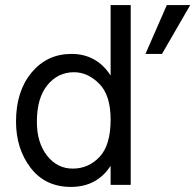

<svg xmlns="http://www.w3.org/2000/svg" viewBox="-20 -727 768 755"><path d="M125 -248Q125 -166 165 -115Q205 -64 266 -64Q328 -64 371.5 -110Q415 -156 415 -257Q415 -353 370 -398Q325 -443 271 -443Q208 -443 166.5 -392.5Q125 -342 125 -248ZM494 0H415V-75Q361 8 259 8Q158 8 100.5 -67Q43 -142 43 -249Q43 -368 104 -441.5Q165 -515 261 -515Q360 -515 415 -430V-707H494ZM617 -515H552L636 -707H728Z"/></svg>

Font: Hind Vadodara
Style: Regular
Weight: 400
Designer: Hitesh Malaviya
Foundry: Indian Type Foundry
Version: Version 1.001;PS 1.0;hotconv 1.0.86;makeotf.lib2.5.63406; tt